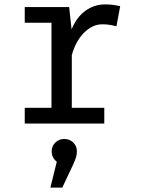

<svg xmlns="http://www.w3.org/2000/svg" viewBox="-20 -559 640 869"><path d="M452 0H92V-71H213V-456H92V-527H293L304 -426Q327 -482 367 -510.5Q407 -539 454 -539Q473 -539 487 -537.5Q501 -536 524 -531L507 -440Q487 -445 473.5 -447Q460 -449 443 -449Q418 -449 396 -437.5Q374 -426 356 -406.5Q338 -387 325 -361.5Q312 -336 305 -309V-71H452ZM214 126Q214 102 230.5 86Q247 70 271 70Q295 70 311.5 86Q328 102 328 126Q328 140 324 153Q320 166 312 184L262 290H208L237 173Q214 155 214 126Z"/></svg>

Font: Wlorlttqgufhjawjgtejqphaquk
Style: Regular
Weight: 400
Monospace: yes
Designer: Carrois Corporate & Edenspiekermann
Foundry: Carrois Corporate GbR & Edenspiekermann AG
Version: Version 2.001